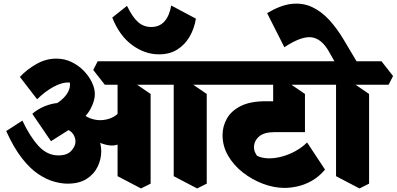

<svg xmlns="http://www.w3.org/2000/svg" viewBox="-20 -1015 2233 1081"><path d="M360 19Q325 19 282.5 7Q240 -5 194 -36Q148 -67 102.5 -125.5Q57 -184 15 -277L106 -336Q149 -245 197.5 -192.5Q246 -140 309 -140Q358 -140 381.5 -166Q405 -192 405 -218Q405 -235 396 -253Q387 -271 367 -282Q347 -293 314 -288L406 -308L267 -220L162 -374Q184 -394 214.5 -409Q245 -424 277.5 -431Q310 -438 337 -433L386 -388Q449 -358 485 -319Q521 -280 535.5 -239.5Q550 -199 550 -163Q550 -119 530 -77Q510 -35 468 -8Q426 19 360 19ZM418 -325 235 -403Q277 -417 308.5 -439Q340 -461 357 -487Q374 -513 374 -537Q374 -541 374 -544Q374 -547 373 -550Q333 -554 283 -527Q233 -500 189 -456L92 -582Q130 -623 184 -654Q238 -685 297 -685Q343 -685 382.5 -666Q422 -647 451.5 -616.5Q481 -586 497.5 -551.5Q514 -517 514 -485Q514 -447 489.5 -401.5Q465 -356 418 -325ZM649 -204Q613 -186 553.5 -207Q494 -228 417 -302L426 -394Q455 -360 491.5 -347.5Q528 -335 563 -339.5Q598 -344 624 -360Q650 -376 659 -399ZM774 46 642 -23V-599L708 -568L828 -486V19ZM570 -538 505 -621 530 -670H898L963 -587L938 -538ZM1090 46 958 -23V-599L1024 -568L1144 -486V19ZM898 -538 833 -621 858 -670H1214L1279 -587L1254 -538Z M875 -709Q796 -709 724.5 -761Q653 -813 612 -916L695 -982Q726 -918 757.5 -890.5Q789 -863 831 -863Q878 -863 906 -894.5Q934 -926 944 -984L1083 -910Q1074 -854 1047.5 -808.5Q1021 -763 978 -736Q935 -709 875 -709Z M1583 43Q1523 43 1461.5 20Q1400 -3 1348 -43.5Q1296 -84 1264.5 -138Q1233 -192 1233 -254Q1233 -304 1257.5 -347.5Q1282 -391 1335.5 -418Q1389 -445 1476 -445H1611L1697 -271H1526Q1466 -271 1438 -246Q1410 -221 1410 -186Q1410 -172 1414.5 -161Q1419 -150 1427 -138Q1455 -124 1492 -123.5Q1529 -123 1569 -134Q1609 -145 1645.5 -165.5Q1682 -186 1709 -213L1810 -60Q1775 -19 1734.5 3.5Q1694 26 1654.5 34.5Q1615 43 1583 43ZM1697 -271 1518 -313V-599L1577 -568L1697 -486ZM1214 -538 1149 -621 1174 -670H1812L1877 -587L1852 -538Z M1906 -593 1833 -723Q1791 -798 1733.5 -805Q1676 -812 1581 -749L1484 -941Q1559 -986 1621 -993Q1683 -1000 1735.5 -976Q1788 -952 1832.5 -904Q1877 -856 1916 -790L2006 -639ZM2004 46 1872 -23V-599L1938 -568L2058 -486V19ZM1812 -538 1747 -621 1772 -670H2128L2193 -587L2168 -538Z"/></svg>

Font: Eczar ExtraBold
Style: Regular
Weight: 800
Designer: Vaibhav Singh
Foundry: Rosetta Type Foundry
Version: Version 2.000